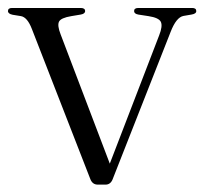

<svg xmlns="http://www.w3.org/2000/svg" viewBox="-20 -470 525 494"><path d="M251.5 5H231.5Q218 5 212.5 -9L62 -395.5Q50.5 -425.5 34 -428.5L12.5 -432Q0.5 -434.5 0.5 -441.5Q0.5 -449.5 11 -449.5H187.5Q199 -449.5 199 -441.5Q199 -434.5 187.5 -432.5L163.5 -428.5Q136.5 -424 131.8 -414.2Q127 -404.5 136 -381.5L262.5 -49L389.5 -379Q399 -403 393.8 -413.8Q388.5 -424.5 362 -428.5L336 -432.5Q325 -434.5 325 -441.5Q325 -449.5 336 -449.5H474.5Q485 -449.5 485 -441.5Q485 -434.5 472.5 -432.5L452 -429Q433.5 -425.5 419 -388L269.5 -8Q264 5 251.5 5Z"/></svg>

Font: Fraunces 72pt S000 Light
Style: Regular
Weight: 300
Version: Version 1.000; ttfautohint (v1.8.3)